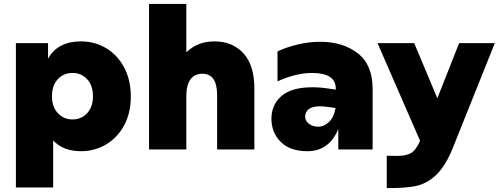

<svg xmlns="http://www.w3.org/2000/svg" viewBox="-20 -762 2543 979"><path d="M647 -270Q647 -186 613 -123Q579 -60 521 -25.5Q463 9 393 9Q302 9 251 -46V194H61V-542H225V-463Q274 -551 393 -551Q463 -551 521 -516.5Q579 -482 613 -418Q647 -354 647 -270ZM245 -271Q245 -217 275 -185Q305 -153 350 -153Q395 -153 424.5 -185Q454 -217 454 -271Q454 -326 424.5 -358Q395 -390 350 -390Q304 -390 274.5 -358Q245 -326 245 -271Z M740 -742H930V-495Q987 -551 1074 -551Q1165 -551 1221 -490.5Q1277 -430 1277 -310V0H1087V-277Q1087 -386 1012 -386Q972 -386 951 -357Q930 -328 930 -271V0H740Z M1705 -104Q1658 9 1547 9Q1459 9 1411.5 -38.5Q1364 -86 1364 -157Q1364 -228 1415.5 -272.5Q1467 -317 1572 -317Q1615 -317 1658 -310L1692 -305V-311Q1692 -390 1570 -390Q1528 -390 1481.5 -378Q1435 -366 1395 -347V-500Q1442 -522 1499.5 -535.5Q1557 -549 1613 -549Q1728 -549 1804 -490.5Q1880 -432 1880 -308V0H1705ZM1602 -116Q1633 -116 1658 -140.5Q1683 -165 1691 -211L1650 -217Q1629 -220 1612 -220Q1573 -220 1554.5 -205.5Q1536 -191 1536 -168Q1536 -146 1555 -131Q1574 -116 1602 -116Z M2005 33Q2050 33 2075.5 18.5Q2101 4 2122 -44L1905 -542H2092L2210 -261L2321 -542H2503L2289 -8Q2251 86 2203.5 130.5Q2156 175 2100 186.5Q2044 198 1952 197V32Z"/></svg>

Font: Chess Sans ExtraBold
Style: Regular
Weight: 800
Designer: Wolf Bōese
Foundry: Wolf Bōese
Version: Version 7.223